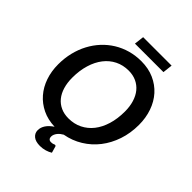

<svg xmlns="http://www.w3.org/2000/svg" viewBox="-281 -1000 1317 1317"><g transform="rotate(45 377.0 -342.0)"><path d="M589 -785H312.5L321 -856H597ZM173.5 -315.5Q173.5 -266.5 185.5 -226.5Q197.5 -186.5 220.5 -158.2Q243.5 -130 276.8 -114.8Q310 -99.5 352.5 -99.5Q407 -99.5 451.5 -121.5Q496 -143.5 527.5 -183.5Q559 -223.5 576.2 -280.2Q593.5 -337 593.5 -407Q593.5 -456 581.2 -496Q569 -536 545.8 -564.5Q522.5 -593 489 -608.5Q455.5 -624 413.5 -624Q359.5 -624 315.2 -602Q271 -580 239.5 -539.5Q208 -499 190.8 -442Q173.5 -385 173.5 -315.5ZM439 147Q422 158 398 165.2Q374 172.5 348 172.5Q305 172.5 282.8 154Q260.5 135.5 260.5 106.5Q260.5 79.5 277 54.5Q293.5 29.5 326 8Q259.5 6 206.8 -19.5Q154 -45 117 -87.8Q80 -130.5 60.2 -188Q40.5 -245.5 40.5 -312.5Q40.5 -372.5 53.8 -426.8Q67 -481 91.8 -527.5Q116.5 -574 151.2 -611.5Q186 -649 229.2 -675.8Q272.5 -702.5 323 -716.8Q373.5 -731 429.5 -731Q498.5 -731 553.5 -706.5Q608.5 -682 647 -639Q685.5 -596 706 -537.2Q726.5 -478.5 726.5 -410Q726.5 -330 703 -260.2Q679.5 -190.5 637.5 -136.5Q595.5 -82.5 537 -46.5Q478.5 -10.5 409 2Q399 7.5 389.5 15Q380 22.5 372.8 31.5Q365.5 40.5 361 51Q356.5 61.5 356.5 73Q356.5 85.5 363.2 93Q370 100.5 383 100.5Q391 100.5 396.2 99.5Q401.5 98.5 405 97Q408.5 95.5 410.8 94.5Q413 93.5 415.5 93.5Q424.5 93.5 426 101.5Z"/></g></svg>

Font: Lato 2
Style: Bold Italic
Weight: 700
Italic angle: -7°
Designer: Lukasz Dziedzic with Adam Twardoch and Botio Nikoltchev
Foundry: tyPoland Lukasz Dziedzic
Version: Version 2.015; 2015-08-06; http://www.latofonts.com/